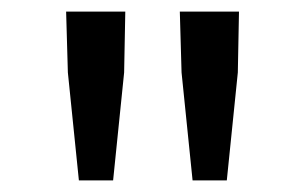

<svg xmlns="http://www.w3.org/2000/svg" viewBox="-20 -777 512 331"><path d="M97 -652 94 -757H196L194 -652L175 -466H116ZM293 -652 290 -757H392L390 -652L371 -466H312Z"/></svg>

Font: Nebula Sans Medium
Style: Regular
Weight: 500
Designer: Paul D. Hunt for Adobe (as Source Sans)
Foundry: Nebula Entertainment & Broadcasting LLC
Version: Version 1.010